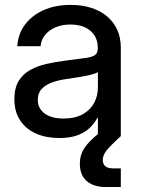

<svg xmlns="http://www.w3.org/2000/svg" viewBox="-20 -545 563 769"><path d="M217.3 7.8Q165.5 7.8 125.2 -9.5Q85 -26.9 61.3 -61.8Q37.6 -96.7 37.6 -147.9Q37.6 -192.4 54.7 -220.5Q71.8 -248.5 100.8 -264.6Q129.9 -280.8 166.7 -289.1Q203.6 -297.4 242.2 -302.2Q291 -308.6 319.3 -312.3Q347.7 -315.9 359.6 -323.7Q371.6 -331.5 371.6 -350.6V-355.5Q371.6 -382.3 358.6 -402.8Q345.7 -423.3 321.3 -435.1Q296.9 -446.8 262.2 -446.8Q228 -446.8 201.7 -435.3Q175.3 -423.8 159.9 -404.3Q144.5 -384.8 142.6 -359.9H49.3Q52.2 -408.2 79.3 -445.3Q106.4 -482.4 153.6 -503.9Q200.7 -525.4 263.2 -525.4Q309.6 -525.4 346.7 -513.2Q383.8 -501 409.9 -478.5Q436 -456.1 450 -424.6Q463.9 -393.1 463.9 -354.5V0H372.1V-73.2H370.1Q359.9 -53.7 341.6 -34.9Q323.2 -16.1 293 -4.2Q262.7 7.8 217.3 7.8ZM233.4 -70.3Q281.7 -70.3 312.3 -87.9Q342.8 -105.5 357.4 -133.5Q372.1 -161.6 372.1 -194.3V-256.3Q366.7 -252.4 354.2 -248.5Q341.8 -244.6 323.7 -241.2Q305.7 -237.8 284.9 -234.4Q264.2 -231 243.2 -228Q214.4 -224.1 188.7 -214.8Q163.1 -205.6 147.2 -189Q131.3 -172.4 131.3 -144.5Q131.3 -121.6 143.8 -105Q156.2 -88.4 179.2 -79.3Q202.1 -70.3 233.4 -70.3ZM403.3 204.1Q355.5 204.1 327.6 180.4Q299.8 156.7 299.8 110.8Q299.8 74.7 318.4 47.4Q336.9 20 372.1 -7.8L463.9 0Q422.9 37.6 407.2 57.1Q391.6 76.7 391.6 95.7Q391.6 111.8 401.6 120.6Q411.6 129.4 433.6 129.4Q440.4 129.4 449 129.4Q457.5 129.4 463.9 129.4V204.1Q449.2 204.1 433.6 204.1Q418 204.1 403.3 204.1Z"/></svg>

Font: Inter Cardless Display
Style: Regular
Weight: 400
Designer: Rasmus Andersson
Foundry: rsms
Version: Version 4.001;git-9221beed3